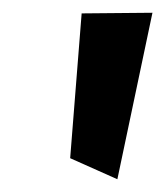

<svg xmlns="http://www.w3.org/2000/svg" viewBox="-20 -788 259 301"><path d="M219 -768 108 -767 90 -540 164 -507Z"/></svg>

Font: Ugly Stick
Style: It
Weight: 400
Designer: Stig
Foundry: Cannot Into Space Fonts
Version: Version 0.99